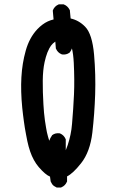

<svg xmlns="http://www.w3.org/2000/svg" viewBox="-20 -793 540 868"><path d="M234.4 53.7Q229 51.3 224.1 47.9Q219.2 44.4 215.8 39.6Q212.4 34.7 210 29.3L209.5 27.8L209 26.9L206.1 5.4Q185.1 -2.9 154.8 -38.1Q143.1 -51.8 133.3 -69.6Q123.5 -87.4 116.2 -108.6Q108.9 -129.9 103.5 -155.3Q100.6 -169.9 97.7 -185.1Q94.7 -200.2 92.3 -215.1Q89.8 -230 87.9 -245.1Q85.9 -260.3 84 -275.1Q82 -290 80.6 -305.2Q73.2 -380.9 76.7 -443.4Q80.1 -506.3 96.2 -563.5Q112.3 -622.1 148.9 -661.1Q160.2 -672.9 171.9 -681.6Q183.6 -690.4 196.3 -696.3Q209 -702.1 222.2 -705.1L218.8 -743.2V-745.6L219.7 -748Q223.1 -756.3 229.5 -762.7Q235.8 -769 244.1 -772.5L246.1 -773.4H248H265.6H267.6L269.5 -772.5Q273.4 -771 277.3 -768.6Q281.2 -766.1 284.4 -762.9Q287.6 -759.8 290.3 -756.1Q293 -752.4 294.9 -748.5L295.9 -747.1V-745.1L299.3 -709.5Q336.9 -701.2 365.2 -671.9Q397 -639.2 405.3 -545.9Q413.1 -455.6 410.2 -366.2Q407.2 -277.8 397.5 -193.4Q387.2 -106.4 346.7 -55.2Q310.1 -8.8 283.2 4.4V25.4V27.3L282.2 29.3Q274.9 46.4 257.8 53.7L255.9 54.7H253.9H238.3H236.3ZM277.3 -113.8Q282.2 -125.5 286.1 -137.2Q290 -148.9 293.2 -160.9Q296.4 -172.9 298.8 -184.8Q301.3 -196.8 303 -208.7Q304.7 -220.7 305.7 -233.4Q311.5 -300.3 314.5 -366.2Q317.4 -431.6 313.5 -509.3Q311.5 -548.3 305.2 -574.2Q303.7 -569.3 301.3 -565.2Q298.8 -561 295.9 -556.6L294.9 -555.7L293.9 -554.7Q279.8 -544.4 260.7 -546.9L259.3 -547.4L257.8 -547.9Q240.7 -555.2 233.4 -572.3L232.4 -573.7V-575.2L230 -605Q224.1 -601.1 219.2 -596.4Q214.4 -591.8 210.4 -586.4Q206.5 -581.1 203.1 -574.7Q198.2 -565.4 194.3 -555.7Q190.4 -545.9 187.3 -534.9Q184.1 -523.9 181.6 -512.2Q173.8 -476.6 173.3 -428.2Q172.9 -378.9 176.3 -321.3Q177.2 -302.2 179 -283.9Q180.7 -265.6 183.1 -248.3Q185.5 -231 188.5 -214.4Q189.9 -205.1 192.1 -195.1Q194.3 -185.1 197 -175.5Q199.7 -166 202.6 -156.7Q207 -169.4 214.8 -180.2L215.3 -181.6L216.8 -182.6Q223.1 -187.5 231.4 -189.5Q239.7 -191.4 249 -190.4L250.5 -189.9L252 -189.5Q269 -182.1 276.4 -165L277.3 -163.1V-161.1Z"/></svg>

Font: NaikaiFont
Style: Bold
Weight: 700
Version: Version 1.89